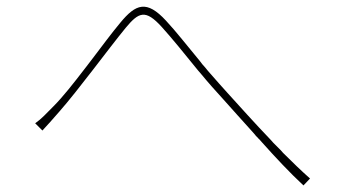

<svg xmlns="http://www.w3.org/2000/svg" viewBox="-20 -626 1040 584"><path d="M923 -83C897 -106 869 -133 841 -161L834 -169C826 -177 819 -184 811 -192L804 -200C754 -252 707 -305 675 -340C657 -360 638 -381 619 -403L612 -411C607 -418 601 -424 595 -431L589 -439C550 -486 515 -531 485 -563C426 -627 393 -614 346 -557C320 -526 289 -484 257 -442L247 -429C246 -428 245 -426 244 -425L237 -416C204 -373 171 -331 143 -303C120 -280 107 -265 87 -251L109 -229C122 -243 142 -265 160 -286C219 -353 308 -475 362 -541C402 -589 422 -599 472 -544C501 -512 541 -463 583 -411L590 -403C613 -375 637 -348 660 -323C687 -293 717 -259 748 -225L755 -217C756 -216 757 -215 758 -213L765 -206C766 -204 768 -203 769 -202L776 -194C818 -147 862 -100 903 -62L923 -83Z"/></svg>

Font: Glow Sans SC Normal Thin
Style: Regular
Weight: 100
Designer: Ryoko NISHIZUKA (kana, bopomofo & ideographs); Paul D. Hunt (Latin, Greek & Cyrillic); Sandoll Communications, Soo-young
Version: Version 0.93